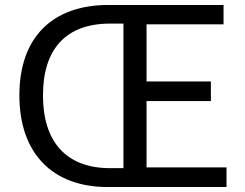

<svg xmlns="http://www.w3.org/2000/svg" viewBox="-20 -753 987 773"><path d="M413 0H892V-79H570V-346H829V-425H570V-655H880V-733H417C190 -733 58 -602 58 -369C58 -137 190 0 413 0ZM423 -76C246 -76 153 -183 153 -369C153 -556 246 -658 423 -658H477V-76Z"/></svg>

Font: Noto Sans JP Regular
Style: Regular
Weight: 400
Designer: Ryoko NISHIZUKA (kana & ideographs); Paul D. Hunt (Latin, Greek & Cyrillic); Wenlong ZHANG (bopomofo); Sandoll Communica
Foundry: Adobe Systems Incorporated
Version: Version 1.004;PS 1.004;hotconv 1.0.82;makeotf.lib2.5.63406